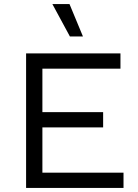

<svg xmlns="http://www.w3.org/2000/svg" viewBox="-20 -922 678 942"><path d="M108 0ZM586 -75V0H150H108V-660H188H571V-585H188V-372H486V-297H188V-75ZM387 -743H323L237 -902H321Z"/></svg>

Font: Work Sans
Style: Regular
Weight: 400
Designer: Wei Huang
Foundry: Wei Huang
Version: Version 1.500; ttfautohint (v1.6)